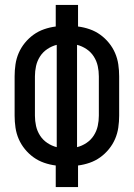

<svg xmlns="http://www.w3.org/2000/svg" viewBox="-20 -755 540 775"><path d="M205 0V-87Q181 -90 158 -98Q135 -106 115.5 -120Q96 -134 80.5 -153Q65 -172 55.5 -194Q46 -216 42.5 -240Q39 -264 39 -288V-447Q39 -471 42.5 -495Q46 -519 55.5 -541Q65 -563 80.5 -582Q96 -601 115.5 -615Q135 -629 158 -637Q181 -645 205 -648V-735H295V-648Q319 -645 342 -637Q365 -629 384.5 -615Q404 -601 419.5 -582Q435 -563 444.5 -541Q454 -519 457.5 -495Q461 -471 461 -447V-288Q461 -264 457.5 -240Q454 -216 444.5 -194Q435 -172 419.5 -153Q404 -134 384.5 -120Q365 -106 342 -98Q319 -90 295 -87V0ZM209 -161V-574Q189 -569 171 -557Q153 -545 141.5 -527Q130 -509 125.5 -488.5Q121 -468 121 -447V-288Q121 -267 125.5 -246.5Q130 -226 141.5 -208Q153 -190 171 -178Q189 -166 209 -161ZM291 -161Q311 -166 329 -178Q347 -190 358.5 -208Q370 -226 374.5 -246.5Q379 -267 379 -288V-447Q379 -468 374.5 -488.5Q370 -509 358.5 -527Q347 -545 329 -557Q311 -569 291 -574Z"/></svg>

Font: Iosevka Fixed Medium
Style: Regular
Weight: 500
Monospace: yes
Designer: Belleve Invis
Foundry: Belleve Invis
Version: Version 32.3.0